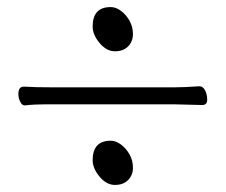

<svg xmlns="http://www.w3.org/2000/svg" viewBox="-20 -527 640 543"><path d="M50 -229Q42 -229 37 -239.5Q32 -250 32 -261Q32 -282 47 -282Q77 -280 129 -280H472Q501 -280 543 -283H544Q554 -283 560 -271.5Q566 -260 566 -245Q566 -230 552 -230L471 -232H128Q70 -232 52 -229ZM242 -74Q242 -129 293 -129Q308 -129 322.5 -118Q337 -107 346.5 -90Q356 -73 356 -52.5Q356 -32 342.5 -18Q329 -4 305 -4Q281 -4 261.5 -27.5Q242 -51 242 -74ZM242 -452Q242 -507 293 -507Q308 -507 322.5 -496Q337 -485 346.5 -468Q356 -451 356 -430.5Q356 -410 342.5 -396Q329 -382 305 -382Q281 -382 261.5 -405.5Q242 -429 242 -452Z"/></svg>

Font: LXGW WenKai TC Light
Style: Regular
Weight: 300
Designer: LXGW / Fontworks Inc.
Foundry: LXGW / Fontworks Inc.
Version: Version 1.330